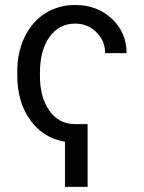

<svg xmlns="http://www.w3.org/2000/svg" viewBox="-20 -558 575 765"><path d="M329.1 186.5H238.8V6.8Q152.3 -7.8 100.6 -79.6Q48.8 -151.4 48.8 -257.3V-274.4Q48.8 -349.1 77.9 -409.9Q106.9 -470.7 159.4 -504.4Q211.9 -538.1 279.8 -538.1Q367.2 -538.1 425.8 -483.2Q484.4 -428.2 484.4 -346.2H398.9Q398.9 -395.5 364 -429.7Q329.1 -463.9 279.8 -463.9Q215.3 -463.9 177.2 -410.6Q139.2 -357.4 139.2 -269V-253.9Q139.2 -171.9 175.8 -118.4Q212.4 -64.9 275.9 -63.5H329.1Z"/></svg>

Font: Mardoto
Style: Regular
Weight: 400
Designer: Christian Robertson, Vahan Hovhannisyan
Foundry: Google
Version: Version 1.000